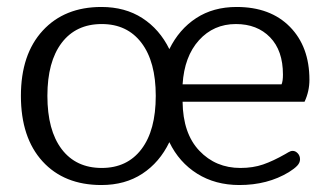

<svg xmlns="http://www.w3.org/2000/svg" viewBox="-20 -519 946 551"><path d="M40 -244Q40 -363 102.5 -431Q165 -499 271 -499Q339 -499 388.5 -467Q438 -435 466 -378Q494 -435 543 -467Q592 -499 659 -499Q756 -499 812 -442Q868 -385 868 -290Q868 -257 854 -227H504Q505 -136 552 -86.5Q599 -37 670 -37Q706 -37 735 -47Q764 -57 799 -77Q801 -78 807.5 -82Q814 -86 820 -86Q828 -86 834.5 -79Q841 -72 841 -62Q841 -52 833 -43.5Q825 -35 809 -25Q748 12 667 12Q598 12 546 -20.5Q494 -53 466 -111Q438 -53 388.5 -20.5Q339 12 271 12Q164 12 102 -56Q40 -124 40 -244ZM427 -244Q427 -342 386 -396Q345 -450 272 -450Q198 -450 157 -396Q116 -342 116 -244Q116 -145 157 -91Q198 -37 272 -37Q345 -37 386 -91Q427 -145 427 -244ZM788 -277Q792 -286 792 -305Q792 -374 755 -412Q718 -450 657 -450Q593 -450 551 -403.5Q509 -357 504 -277Z"/></svg>

Font: Maitree
Style: Regular
Weight: 400
Designer: CadsonDemak Team
Foundry: CadsonDemak
Version: Version 1.000